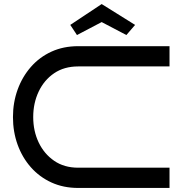

<svg xmlns="http://www.w3.org/2000/svg" viewBox="-20 -928 894 948"><path d="M817 0H366Q293 0 234 -27Q175 -54 132.5 -102Q90 -150 67 -213.5Q44 -277 44 -350Q44 -422 67 -485.5Q90 -549 132.5 -597.5Q175 -646 234 -673Q293 -700 366 -700H817V-600H366Q297 -600 247.5 -566.5Q198 -533 171 -476Q144 -419 144 -350Q144 -281 171 -224.5Q198 -168 247.5 -134Q297 -100 366 -100H817ZM604 -755 482 -819 360 -755 327 -805 482 -908 647 -805Z"/></svg>

Font: Bruno Ace
Style: Regular
Weight: 400
Version: Version 1.100; ttfautohint (v1.8.4.7-5d5b);gftools[0.9.27]